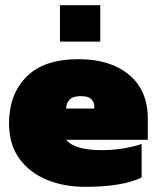

<svg xmlns="http://www.w3.org/2000/svg" viewBox="-20 -713 607 743"><path d="M212 -552V-693H368V-552ZM310 10Q226 10 159.5 -18Q93 -46 54 -100.5Q15 -155 15 -235Q15 -348 82.5 -416Q150 -484 284 -484Q406 -484 479 -424Q552 -364 552 -253V-172H236Q251 -153 285.5 -142.5Q320 -132 375 -132Q420 -132 462 -139.5Q504 -147 528 -156V-26Q453 10 310 10ZM236 -293H345V-302Q345 -316 334 -328.5Q323 -341 292 -341Q262 -341 249 -327Q236 -313 236 -293Z"/></svg>

Font: Boz Display
Style: Regular
Weight: 900
Version: Version 2.000; ttfautohint (v1.8.3)